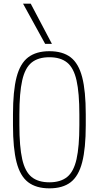

<svg xmlns="http://www.w3.org/2000/svg" viewBox="-20 -1020 540 1050"><path d="M250 10Q178 10 134 -23.5Q90 -57 70.5 -133Q51 -209 51 -335V-395Q51 -522 70.5 -597.5Q90 -673 134 -706.5Q178 -740 250 -740Q323 -740 366.5 -706.5Q410 -673 429.5 -597.5Q449 -522 449 -395V-335Q449 -209 429.5 -133Q410 -57 366.5 -23.5Q323 10 250 10ZM250 -23Q311 -23 347 -52Q383 -81 398.5 -149.5Q414 -218 414 -336V-394Q414 -512 398.5 -580.5Q383 -649 347 -678Q311 -707 250 -707Q189 -707 153 -678Q117 -649 101.5 -580.5Q86 -512 86 -394V-336Q86 -218 101.5 -149.5Q117 -81 153 -52Q189 -23 250 -23ZM227 -780 106 -1000H148L264 -780Z"/></svg>

Font: M PLUS Code Latin ExtraLight
Style: Regular
Weight: 250
Designer: Coji Morishita
Foundry: UNDERFOREST DESIGN
Version: Version 1.002; ttfautohint (v1.8.3)